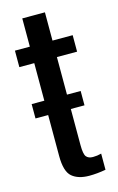

<svg xmlns="http://www.w3.org/2000/svg" viewBox="-114 -773 510 827"><g transform="rotate(-15 141.0 -359.0)"><path d="M17.5 -292.5V-356.5H74V-524H7.5V-597.5H74V-723.5H175V-597.5H265V-524H175V-356.5H236V-292.5H175V-131.5Q175 -91 184.5 -79.5Q194 -68 214 -68Q233 -68 251.5 -73V-1Q213 6 178 6Q129 6 101.5 -17.2Q74 -40.5 74 -109.5V-292.5Z"/></g></svg>

Font: Anybody Condensed Medium
Style: Regular
Weight: 500
Width: 3
Designer: Tyler Finck
Foundry: Etcetera Type Company
Version: Version 1.010; ttfautohint (v1.8.3) -l 8 -r 50 -G 200 -x 14 